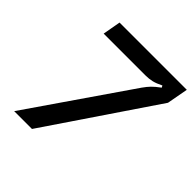

<svg xmlns="http://www.w3.org/2000/svg" viewBox="-200 -915 1068 1068"><g transform="rotate(45 333.5 -381.5)"><path d="M481 -594Q498 -618 513.5 -634Q529 -650 560 -673L554 -684Q522 -668 498.5 -662.5Q475 -657 448 -657H119L138 -763H667L644 -638L212 0H72Z"/></g></svg>

Font: Open Sauce Sans Medium Italic
Style: Regular
Weight: 500
Italic angle: -10°
Designer: Alfredo Marco Pradil
Foundry: Creative Sauce Fz LLC
Version: Version 1.477